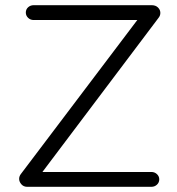

<svg xmlns="http://www.w3.org/2000/svg" viewBox="-20 -720 684 740"><path d="M109.8 -700H564.5Q579.8 -700 588.9 -691.1Q598 -682.2 598 -670.2Q598 -660.2 591.5 -651.8L137.2 -48.8L135 -57.2H563.5Q576 -57.2 584.9 -48.9Q593.8 -40.5 593.8 -28.8Q593.8 -16.5 584.9 -8.2Q576 0 563.5 0H84.8Q70.8 0 62.2 -9.9Q53.8 -19.8 53.8 -30.5Q53.8 -40.5 60.2 -49L512.5 -647.2L519.2 -642.8H109.8Q97.2 -642.8 88.4 -651.2Q79.5 -659.8 79.5 -671.5Q79.5 -684 88.4 -692Q97.2 -700 109.8 -700Z"/></svg>

Font: Quicksand Variable Light
Style: Regular
Weight: 300
Designer: Andrew Paglinawan
Foundry: Andrew Paglinawan
Version: Version 3.004